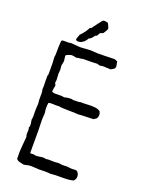

<svg xmlns="http://www.w3.org/2000/svg" viewBox="-161 -953 785 1029"><g transform="rotate(20 231.5 -438.0)"><path d="M189 -810 200 -816Q203 -822 210.5 -831Q218 -840 221 -846Q225 -849 232 -859.5Q239 -870 244 -873Q253 -876 271 -871Q275 -866 284 -844Q284 -837 281 -831.5Q278 -826 274 -820.5Q270 -815 268 -811Q266 -810 260 -807.5Q254 -805 251 -804Q250 -801 246 -795.5Q242 -790 241 -786Q240 -785 236 -784Q232 -783 230 -781Q218 -761 202 -755Q201 -751 198 -747Q195 -743 191.5 -739Q188 -735 186 -733Q181 -731 173 -725Q148 -717 142 -728Q142 -735 146 -744Q150 -753 151 -758Q159 -766 175 -786Q187 -803 189 -810ZM119 -202V-74Q121 -71 124.5 -71Q128 -71 132.5 -71.5Q137 -72 140 -72Q151 -67 174 -71.5Q197 -76 209 -71Q220 -74 258 -72Q262 -72 270 -73Q278 -74 281 -74Q285 -74 292 -72.5Q299 -71 302 -71Q307 -71 316 -71.5Q325 -72 329 -72Q330 -72 357 -69Q360 -69 366 -69.5Q372 -70 376.5 -70Q381 -70 385 -69Q398 -61 400 -41Q400 -25 389 -14Q367 -7 324.5 -7.5Q282 -8 258 -5Q236 -8 193 -6Q186 -6 167.5 -7.5Q149 -9 140 -8Q135 -8 123.5 -5Q112 -2 106 -2Q102 -3 91 -5.5Q80 -8 73.5 -11Q67 -14 64 -20Q63 -47 63.5 -60Q64 -73 66.5 -100.5Q69 -128 70 -142Q71 -146 69 -151.5Q67 -157 67 -161Q67 -166 67.5 -173.5Q68 -181 68 -187Q68 -193 65 -197Q69 -203 69 -212Q69 -221 67 -230.5Q65 -240 65 -244Q69 -254 67 -298Q67 -310 69 -336Q69 -340 68 -346Q67 -352 67 -356Q67 -360 67 -368Q67 -376 67 -383Q67 -390 67 -397Q67 -400 66 -404.5Q65 -409 64.5 -413Q64 -417 64 -421Q64 -424 64.5 -428Q65 -432 65 -435Q65 -437 64 -467.5Q63 -498 67 -501V-563Q67 -569 66 -581.5Q65 -594 65 -601Q67 -611 67 -618Q67 -669 69 -684Q69 -694 72 -697Q78 -700 96.5 -699Q115 -698 122 -701Q132 -701 151 -699Q170 -697 176 -697Q183 -697 191 -697.5Q199 -698 209 -699Q219 -700 225 -700Q234 -701 250.5 -699.5Q267 -698 274 -698Q284 -698 316.5 -698.5Q349 -699 367 -700Q373 -701 379.5 -697.5Q386 -694 389 -694Q396 -665 393 -659Q391 -654 387.5 -651Q384 -648 378.5 -645.5Q373 -643 370 -641Q363 -641 350.5 -642Q338 -643 328.5 -643Q319 -643 311 -640Q310 -641 303 -642Q296 -643 294 -645Q279 -643 212 -643Q207 -641 194.5 -640Q182 -639 177 -637Q175 -637 166.5 -639Q158 -641 152 -641Q147 -642 141 -639.5Q135 -637 133 -637Q120 -632 118 -629Q117 -623 119 -612Q121 -601 121 -597Q121 -593 118.5 -583.5Q116 -574 116 -569Q116 -563 118 -547Q118 -543 117 -535Q116 -527 116 -523Q116 -518 117 -508Q118 -498 118 -490Q118 -482 116 -474Q116 -470 119.5 -465Q123 -460 122 -455Q122 -452 118.5 -438Q115 -424 119 -421Q127 -416 151 -417.5Q175 -419 187 -415Q220 -424 240 -418Q275 -418 281 -421Q293 -420 318 -421.5Q343 -423 361.5 -421Q380 -419 392 -410Q403 -390 392 -370L376 -359Q364 -358 334.5 -357.5Q305 -357 288 -355Q274 -357 234.5 -357Q195 -357 177 -361Q169 -359 148 -360.5Q127 -362 119 -358Q114 -328 119 -306Q120 -300 119 -289.5Q118 -279 118 -276Q117 -262 118 -236Q119 -210 119 -202Z"/></g></svg>

Font: FuturaRenner Light
Style: Regular
Weight: 300
Designer: BSozoo
Foundry: BSozoo
Version: Version 1.001;PS 001.001;hotconv 1.0.70;makeotf.lib2.5.58329